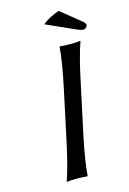

<svg xmlns="http://www.w3.org/2000/svg" viewBox="-124 -877 634 941"><g transform="rotate(-15 193.0 -407.0)"><path d="M198.7 -444.8Q226.1 -573.7 231 -645L233.9 -647.9Q251.5 -645 284.2 -645Q316.9 -645 335.9 -647.9L336.9 -645Q312.5 -578.1 284.7 -444.8L232.4 -200.2Q205.1 -71.3 200.2 0L197.3 2.9Q179.7 0 147 0Q114.3 0 95.2 2.9L94.2 0Q118.7 -68.4 146.5 -200.2ZM272.5 -816.9 376 -732.9Q388.2 -721.2 386.2 -711.9Q380.9 -699.2 368.2 -696.8Q352.1 -697.3 327.6 -709L187 -772Q224.6 -801.8 272.5 -816.9Z"/></g></svg>

Font: Linux Biolinum Slanted O
Style: Slanted
Weight: 400
Designer: Philipp H. Poll
Foundry: Philipp H. Poll
Version: Version 1.0.4